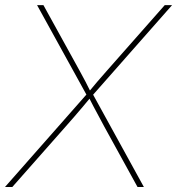

<svg xmlns="http://www.w3.org/2000/svg" viewBox="-35 -748 708 768"><path d="M-15.1 0 317.4 -377.4 314.9 -361.8 113.3 -727.5H138.7L264.2 -500Q275.4 -480 286.1 -460.2Q296.9 -440.4 307.6 -420.2Q318.4 -399.9 328.6 -378.4H318.4Q335.9 -399.9 353.3 -420.2Q370.6 -440.4 388.2 -460.2Q405.8 -480 423.3 -500L624 -727.5H653.3L330.1 -360.8L333 -377.4L540.5 0H515.1L381.8 -242.2Q371.6 -261.7 361.1 -281Q350.6 -300.3 340.1 -320.1Q329.6 -339.8 319.3 -360.4H329.1Q312 -339.8 295.4 -320.1Q278.8 -300.3 262 -281Q245.1 -261.7 228 -242.2L14.2 0Z"/></svg>

Font: Inter 16pt Thin
Style: Italic
Weight: 250
Italic angle: -9.3988°
Version: Version 4.001;git-66647c0bb